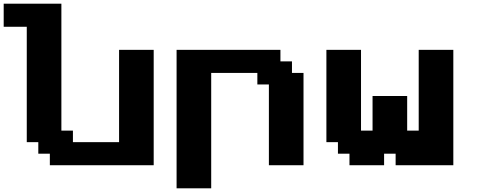

<svg xmlns="http://www.w3.org/2000/svg" viewBox="-20 -895 2600 1040"><path d="M250 0H812.5V-625H625V-125H375V-187.5H312.5V-875H0V-750H125V-125H187.5V-62.5H250Z M936.5 125H1124V-500H1374V-437.5H1436.5V0H1624V-500H1561.5V-562.5H1499V-625H936.5Z M2123 0H2435.5V-625H2248V-187.5H2185.5V-375H1998V-187.5H1935.5V-625H1748V-125H1810.5V-62.5H1873V0H2060.5V-62.5H2123Z"/></svg>

Font: Faithful 32x
Style: Semibold
Weight: 400
Foundry: Faithful Resource Pack
Version: Version 1.0; January 27, 2023